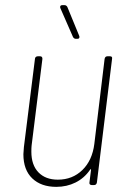

<svg xmlns="http://www.w3.org/2000/svg" viewBox="-20 -720 498 747"><path d="M398 -501H408Q418 -501 416 -491L357 -10Q355 0 346 0H337Q332 0 329.5 -3Q327 -6 328 -10L334 -58Q335 -61 333 -61.5Q331 -62 330 -59Q308 -27 274 -10Q240 7 199 7Q140 7 105.5 -26Q71 -59 71 -120Q71 -128 73 -148L116 -491Q116 -495 119 -498Q122 -501 127 -501H136Q145 -501 145 -491L103 -154Q102 -145 102 -130Q102 -78 129.5 -49.5Q157 -21 205 -21Q262 -21 300.5 -58.5Q339 -96 347 -160L387 -491Q389 -501 398 -501ZM289 -576Q289 -569 281 -569H275Q268 -569 264 -576L215 -688Q214 -690 214 -693Q214 -700 223 -700H231Q238 -700 242 -693L288 -581Q289 -579 289 -576Z"/></svg>

Font: Barlow Semi Condensed Thin
Style: Italic
Weight: 250
Width: 4
Italic angle: -7°
Designer: Jeremy Tribby
Foundry: Tribby Type
Version: Version 1.408